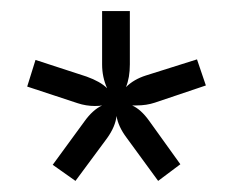

<svg xmlns="http://www.w3.org/2000/svg" viewBox="-20 -694 421 346"><path d="M305 -398 265 -368 208 -446Q193 -466 190 -485Q188 -466 173 -445L116 -368L75 -397L132 -475Q147 -496 164 -504Q160 -503 151 -503Q135 -503 120 -508L29 -538L44 -586L136 -556Q161 -547 173 -535Q164 -555 164 -578V-674H214V-578Q214 -554 207 -537Q221 -551 243 -558L335 -587L351 -540L259 -509Q244 -504 226 -504H218Q234 -497 249 -476Z"/></svg>

Font: Hind Vadodara Light
Style: Regular
Weight: 300
Designer: Hitesh Malaviya
Foundry: Indian Type Foundry
Version: Version 1.000;PS 1.0;hotconv 1.0.86;makeotf.lib2.5.63406; tt